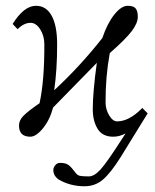

<svg xmlns="http://www.w3.org/2000/svg" viewBox="-20 -462 538 666"><path d="M301.8 -83Q301.8 -142.1 315.9 -244.1L164.1 -88.9Q152.8 -45.9 128.9 -16.8Q105 12.2 85 12.2Q45.9 12.2 45.9 -26.9Q45.9 -44.9 62 -61Q78.1 -77.1 117.2 -104Q134.3 -182.1 133.8 -308.1Q133.8 -337.9 119.4 -360.4Q105 -382.8 85.9 -382.8Q63 -382.8 41 -360.8L23.9 -378.9Q63 -441.9 105 -441.9Q140.1 -441.9 159.2 -407.5Q178.2 -373 178.2 -308.1Q178.2 -219.2 168 -148.9Q257.8 -231.9 335 -330.1Q352.1 -380.9 376.5 -411.4Q400.9 -441.9 422.9 -441.9Q442.9 -441.9 450.4 -432.9Q458 -423.8 458 -403.8Q458 -381.8 437 -354Q416 -326.2 360.8 -277.8Q345.7 -195.8 346.2 -106Q346.2 -83 358.6 -62Q371.1 -41 386.2 -41Q427.2 -41 471.2 -85L473.1 -87.9L492.2 -68.8L397.9 84Q363.8 138.2 336.9 161.1Q310.1 184.1 272.9 184.1Q224.1 184.1 184.1 161.1Q165 147.9 165 127.9Q165 119.1 171.6 111.1Q178.2 103 189 103Q208 103 218 110.6Q228 118.2 241.2 136.2Q248 146 257.1 147.9Q266.1 149.9 288.1 149.9Q307.1 149.9 329.1 125.5Q351.1 101.1 399.9 24.9L415.5 1Q393.6 12.2 373 12.2Q335 12.2 318.4 -15.4Q301.8 -43 301.8 -83Z"/></svg>

Font: Biolilbert
Style: Regular
Weight: 400
Designer: Philipp H. Poll
Foundry: Philipp H. Poll
Version: Version 1.1.0